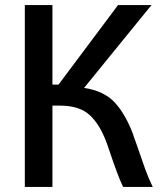

<svg xmlns="http://www.w3.org/2000/svg" viewBox="-20 -710 633 758"><path d="M211 -376 446 -690H578L312 -363Q390 -351 432 -306.5Q474 -262 505 -181Q509 -167 513.5 -156Q518 -145 521 -135Q540 -79 553 -43Q566 -7 583 28H466Q454 3 441 -32Q428 -67 417 -100L404 -138Q377 -215 336 -254Q295 -293 217 -293H187V28H78V-690H187V-376Z"/></svg>

Font: Gmarket Sans TTF Medium
Style: Regular
Weight: 500
Designer: Creative Director : Sungho Lee; Art Director : Kiwoong Choi; Project Manager : Sori Yang, Jongwook Yoon; Font Designer :
Foundry: Sandoll Inc.
Version: Version 1.000;hotconv 1.0.109;makeotfexe 2.5.65596